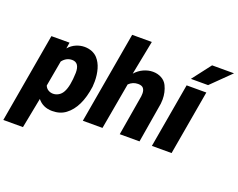

<svg xmlns="http://www.w3.org/2000/svg" viewBox="-182 -1011 1827 1475"><g transform="rotate(20 731.5 -273.5)"><path d="M168.5 -44.4 120.6 203.1H-40L86.9 -528.3L234.9 -528.8L227.1 -479Q252.9 -508.8 286.9 -523.4Q320.8 -538.1 356.4 -538.1Q388.2 -538.1 416.3 -526.9Q444.3 -515.6 462.4 -495.6Q491.7 -463.4 505.4 -416Q519 -368.7 519 -315.4Q519 -290.5 517.1 -271.5Q492.7 -94.2 397.5 -23.4Q353 10.3 288.1 10.3Q212.4 10.3 168.5 -44.4ZM220.7 -369.6 183.1 -159.7Q190.9 -139.2 209 -127.9Q227.1 -116.7 249 -116.7Q272 -116.7 293.5 -129.2Q314.9 -141.6 328.1 -166Q356 -216.3 359.4 -326.7Q360.4 -411.1 299.8 -411.1Q252.9 -411.1 220.7 -369.6Z M764.2 -379.9 696.8 0H536.1L666.5 -750H827.1L772.5 -471.2Q801.3 -503.9 838.9 -521Q876.5 -538.1 915 -538.1Q953.6 -538.1 985.1 -521Q1016.6 -503.9 1031.7 -472.7Q1056.2 -422.4 1056.2 -362.8Q1056.2 -343.8 1054.2 -328.1L999.5 0H837.9L893.6 -329.6Q895 -342.3 895 -353Q895 -380.4 882.3 -395.8Q869.6 -411.1 838.9 -411.1Q795.9 -411.1 764.2 -379.9Z M1206.1 -586.4 1323.7 -739.7H1502.9L1346.7 -586.4ZM1353.5 -528.3 1261.7 0H1100.6L1192.4 -528.3Z"/></g></svg>

Font: Mardoto Black
Style: Italic
Weight: 900
Italic angle: -12°
Designer: Christian Robertson, Vahan Hovhannisyan
Foundry: Google
Version: Version 1.000